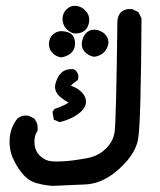

<svg xmlns="http://www.w3.org/2000/svg" viewBox="-20 -433 540 646"><path d="M156.7 192.4Q128.4 190.4 103 183.1Q75.7 175.8 54.7 150.4Q34.7 126 22.5 97.2Q9.8 66.9 12.7 31.2Q16.1 -4.9 37.1 -32.2L37.6 -33.2L38.6 -33.7Q52.2 -46.4 74.2 -43.9L76.2 -43.5L77.6 -43L93.3 -35.2L95.2 -34.2L96.7 -32.2Q108.9 -16.6 106.4 4.9L106 7.3L105 9.3Q94.2 24.9 96.2 50.8Q98.1 76.2 115.2 91.8Q132.8 107.9 151.9 109.4Q156.7 109.9 162.6 110.1Q168.5 110.4 175 110.4Q181.6 110.4 189 109.9Q196.3 109.4 203.6 108.9Q234.9 106.4 273.4 99.1Q310.1 92.3 335.4 67.9Q360.8 43.9 365.7 10.7Q368.2 -6.3 370.6 -101.1Q373 -195.8 375 -361.3V-361.8Q376 -378.9 385.7 -390.6L386.7 -391.6L387.2 -392.1Q402.3 -404.8 423.8 -402.3L425.8 -401.9L427.2 -401.4L442.9 -393.6L445.8 -392.1L447.3 -389.2L455.1 -373.5L456.1 -371.6V-369.1Q455.1 -185.5 452.1 -85.4Q449.2 14.6 443.8 39.6Q439.9 56.6 431.4 73Q422.9 89.4 409.9 105.2Q397 121.1 379.4 136.7Q361.8 152.3 343.8 163.3Q325.7 174.3 306.6 180.4Q287.6 186.5 268.1 187.5Q213.4 190.4 157.7 192.4H157.2ZM177.7 -23.4 166 -28.3 161.1 -30.3 160.2 -35.6 157.2 -53.2 156.7 -57.1 159.2 -60.5 162.1 -64.5 164.1 -66.9 167 -67.9Q176.8 -70.8 184.8 -74.2Q192.9 -77.6 199.2 -81.1Q205.6 -84.5 210 -87.9L210.9 -88.4Q207.5 -89.8 203.9 -91.8Q200.2 -93.8 196.8 -96.2Q193.4 -98.6 189.7 -101.3Q186 -104 182.1 -107.4Q172.4 -115.7 168 -126.5Q163.6 -137.2 166 -148.9Q167.5 -154.3 168.9 -158.9Q170.4 -163.6 172.6 -168.2Q174.8 -172.9 177.5 -177Q180.2 -181.2 183.6 -185.1Q190.9 -193.8 201.9 -197.5Q212.9 -201.2 226.6 -200.2L229 -199.7L231.4 -198.2Q238.8 -192.9 241.9 -184.8Q245.1 -176.8 242.7 -168L242.2 -164.1L238.8 -161.6Q224.6 -152.3 218.8 -144.5Q219.2 -144 220.2 -143.8Q221.2 -143.6 222.2 -143.1Q231.4 -140.1 240 -134.8Q248.5 -129.4 255.9 -121.6Q272.5 -103.5 268.6 -83.5Q264.6 -64.5 240.2 -47.4Q216.8 -31.2 184.1 -22.9L180.7 -22ZM184.1 -240.2Q178.7 -241.2 173.8 -243.2Q168.9 -245.1 164.6 -248Q160.2 -251 156.7 -254.9Q150.4 -261.2 147.5 -269Q144.5 -276.9 144.5 -285.6Q144.5 -290 145.5 -294.4Q146.5 -298.8 148.2 -302.7Q149.9 -306.6 152.3 -310.3Q154.8 -314 158.2 -316.9Q172.4 -330.6 195.3 -327.6Q206.1 -326.2 213.9 -322.3Q221.7 -318.4 226.1 -311.5Q230 -305.2 231.4 -297.9Q232.9 -290.5 232.4 -282.7Q231 -264.6 217.8 -253.4Q205.1 -242.7 186.5 -240.2H185.5ZM295.4 -242.2Q279.8 -244.6 266.1 -257.8Q258.8 -264.6 256.3 -274.4Q253.9 -284.2 256.3 -294.4Q258.3 -304.7 262.5 -312.3Q266.6 -319.8 273.4 -325.2Q286.6 -335.4 304.7 -332.5Q307.6 -332 310.3 -331.3Q313 -330.6 315.7 -329.3Q318.4 -328.1 320.8 -326.9Q323.2 -325.7 325.7 -324.2Q328.1 -322.8 330.1 -320.8Q332 -318.8 334 -316.9Q347.2 -302.7 344.2 -284.2Q343.3 -278.8 341.1 -273.9Q338.9 -269 335.9 -264.4Q333 -259.8 329.1 -256.3Q316.9 -244.6 297.9 -242.2H296.9ZM232.4 -320.3Q216.3 -321.8 203.1 -335.9Q196.8 -342.8 193.6 -351.3Q190.4 -359.9 190.4 -369.1Q190.4 -378.9 193.8 -387.2Q197.3 -395.5 204.1 -401.9Q218.3 -415.5 237.8 -413.1Q243.7 -412.1 249.3 -409.9Q254.9 -407.7 259.8 -404.1Q264.6 -400.4 269 -395.5Q282.7 -379.9 279.8 -359.4Q276.9 -339.4 264.2 -329.6Q252.4 -320.3 233.4 -320.3H232.9Z"/></svg>

Font: NaikaiFont
Style: Bold
Weight: 700
Version: Version 1.89